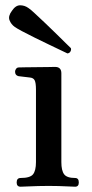

<svg xmlns="http://www.w3.org/2000/svg" viewBox="-20 -706 348 726"><path d="M58 0Q43 0 43 -16Q43 -33 58 -33Q94 -33 105 -47Q116 -61 116 -93V-367Q116 -393 111 -402.5Q106 -412 92 -413Q85 -414 71 -415.5Q57 -417 50 -418Q37 -421 37 -435Q37 -441 41 -446Q45 -451 51 -451Q54 -451 73.5 -451.5Q93 -452 117.5 -452Q142 -452 162 -452.5Q182 -453 188 -453Q212 -453 212 -429V-93Q212 -61 222.5 -47Q233 -33 264 -33Q278 -33 278 -16Q278 0 264 0Q257 0 239.5 -1Q222 -2 201.5 -2.5Q181 -3 164 -3Q147 -3 125 -2.5Q103 -2 84 -1Q65 0 58 0ZM235 -504Q231 -506 212 -515Q193 -524 166 -537Q139 -550 111.5 -563.5Q84 -577 63.5 -588Q43 -599 36 -604Q22 -614 16 -629.5Q10 -645 25 -665Q39 -686 56 -686Q73 -686 87 -676Q94 -672 111 -656Q128 -640 150.5 -619Q173 -598 194 -577Q215 -556 230 -541.5Q245 -527 248 -524Q250 -518 246.5 -511.5Q243 -505 235 -504Z"/></svg>

Font: Zen Old Mincho SemiBold
Style: Regular
Weight: 600
Version: Version 1.500